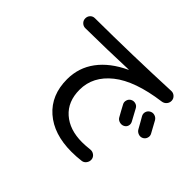

<svg xmlns="http://www.w3.org/2000/svg" viewBox="-157 -988 1313 1313"><g transform="rotate(45 500.0 -331.5)"><path d="M689.5 -482.4Q706.1 -491.2 724.6 -485.8Q743.2 -480.5 752 -462.9Q766.6 -435.5 796.9 -379.9Q805.7 -363.3 800.3 -346.2Q794.9 -329.1 778.3 -321.3Q762.7 -313.5 743.7 -318.8Q724.6 -324.2 715.8 -339.8Q708 -353.5 692.9 -380.9Q677.7 -408.2 670.9 -421.9Q662.1 -437.5 668 -456.1Q673.8 -474.6 689.5 -482.4ZM902.3 -499Q918 -470.7 948.2 -415Q957 -399.4 951.2 -380.9Q945.3 -362.3 928.2 -354Q911.1 -345.7 892.6 -352.5Q874 -359.4 865.2 -376Q858.4 -389.6 842.3 -417Q826.2 -444.3 819.3 -457Q810.5 -473.6 815.9 -491.2Q821.3 -508.8 838.4 -518.1Q855.5 -527.3 874 -521.5Q892.6 -515.6 902.3 -499ZM119.1 -607.4Q100.6 -607.4 86.4 -621.1Q72.3 -634.8 72.3 -654.8Q72.3 -674.8 85.4 -688.5Q98.6 -702.1 118.2 -702.1Q482.4 -704.1 838.9 -719.7Q858.4 -720.7 873 -707.5Q887.7 -694.3 888.7 -674.8Q889.6 -655.3 877 -640.1Q864.3 -625 843.8 -622.1Q616.2 -591.8 502.9 -501.5Q389.6 -411.1 389.6 -282.2Q389.6 -168 462.4 -104Q535.2 -40 655.3 -40Q688.5 -40 731.4 -44.9Q751 -46.9 767.1 -34.7Q783.2 -22.5 785.2 -2.9Q787.1 16.6 774.9 33.2Q762.7 49.8 743.2 51.8Q698.2 57.6 650.4 57.6Q479.5 57.6 378.9 -30.8Q278.3 -119.1 278.3 -272.5Q278.3 -383.8 342.8 -470.7Q407.2 -557.6 530.3 -615.2Q531.2 -615.2 531.2 -616.2Q531.2 -617.2 529.3 -617.2Q330.1 -609.4 119.1 -607.4Z"/></g></svg>

Font: Rounded Mgen+ 1mn medium
Style: Regular
Weight: 500
Designer: [Source Han Sans]
Ryoko NISHIZUKA  (kana & ideographs); Paul D. Hunt (Latin, Greek & Cyrillic); Wenlong ZHANG  (bopomofo
Version: Version 1.059.20150602